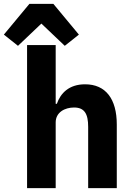

<svg xmlns="http://www.w3.org/2000/svg" viewBox="-71 -973 687 993"><path d="M81 -953 -51 -794 22 -736 143 -851 264 -736 337 -794 205 -953ZM69 0H217V-340C217 -392 264 -417 312 -417C366 -417 385 -384 385 -317V0H533V-329C533 -461 476 -537 369 -537C286 -537 242 -491 223 -436H217V-740H69Z"/></svg>

Font: LVC Sans
Style: Bold
Weight: 700
Designer: Mike Abbink, Paul van der Laan, Pieter van Rosmalen
Foundry: Bold Monday
Version: Version 3.0